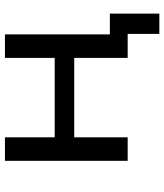

<svg xmlns="http://www.w3.org/2000/svg" viewBox="36 -572 664 776"><g transform="rotate(-90 368.0 -184.0)"><path d="M619 128V0H522V-216H201V0H106V-496H201V-295H522V-496H617V-72H701V128Z"/></g></svg>

Font: Nunito Sans 7pt SemiExpanded
Style: Regular
Weight: 400
Width: 6
Designer: Vernon Adams
Foundry: Vernon Adams
Version: Version 3.101;gftools[0.9.27]